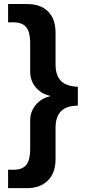

<svg xmlns="http://www.w3.org/2000/svg" viewBox="-20 -745 429 972"><path d="M21 114.3H48.8Q94.2 114.3 113.5 89.1Q132.8 64 132.8 12.2V-134.8Q132.8 -179.7 160.4 -213.4Q188 -247.1 233.9 -257.8V-259.8Q189.5 -269 161.1 -302.5Q132.8 -335.9 132.8 -382.8V-529.8Q132.8 -581.1 113.5 -606.4Q94.2 -631.8 48.8 -631.8H21V-724.6H117.2Q184.6 -724.6 222.9 -687.3Q261.2 -649.9 261.2 -578.6V-418.5Q261.2 -363.8 288.1 -335.9Q314.9 -308.1 374 -305.7V-210.4Q314.9 -209.5 288.1 -181.2Q261.2 -152.8 261.2 -98.6V61.5Q261.2 130.4 222.2 168.9Q183.1 207.5 117.2 207.5H21Z"/></svg>

Font: Liberation Sans
Style: Bold
Weight: 700
Designer: Steve Matteson
Foundry: Ascender Corporation
Version: Version 2.1.5